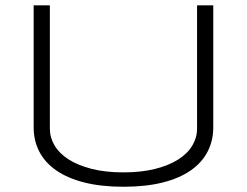

<svg xmlns="http://www.w3.org/2000/svg" viewBox="-20 -691 931 724"><path d="M784.2 -210.9Q784.2 -160.6 762.9 -119.4Q741.7 -78.1 699.5 -48.6Q657.2 -19 593.8 -2.9Q530.3 13.2 445.8 13.2Q361.3 13.2 297.9 -2.9Q234.4 -19 191.9 -48.6Q149.4 -78.1 128.2 -119.4Q106.9 -160.6 106.9 -210.9V-670.9H168V-206.1Q168 -172.4 185.8 -142.3Q203.6 -112.3 238.8 -89.8Q273.9 -67.4 325.7 -54.2Q377.4 -41 445.8 -41Q513.7 -41 565.4 -54.2Q617.2 -67.4 652.3 -89.8Q687.5 -112.3 705.3 -142.3Q723.1 -172.4 723.1 -206.1V-670.9H784.2V-210.9Z"/></svg>

Font: Syncopate
Style: Regular
Weight: 300
Width: 7
Designer: Astigmatic (AOETI)
Foundry: Astigmatic (AOETI)
Version: Version 001.000